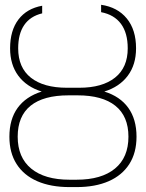

<svg xmlns="http://www.w3.org/2000/svg" viewBox="-20 -759 601 789"><path d="M52.7 -197.3Q52.7 -111.8 108.2 -66.2Q163.6 -20.5 265.6 -20.5H294.9Q397 -20.5 452.4 -66.2Q507.8 -111.8 507.8 -197.3Q507.8 -281.2 454.3 -324.2Q400.9 -367.2 298.8 -367.2H261.7Q158.7 -367.2 105.7 -324.5Q52.7 -281.7 52.7 -197.3ZM504.9 -560.5Q504.9 -623.5 477.1 -661.1Q449.2 -698.7 395.5 -709V-739.3Q462.9 -729.5 501 -683.1Q539.1 -636.7 539.1 -560.5Q539.1 -493.2 505.1 -447.8Q471.2 -402.3 408.7 -382.8Q473.6 -362.8 507.3 -315.7Q541 -268.6 541 -197.3Q541 -131.3 511.5 -85Q481.9 -38.6 426.8 -14.4Q371.6 9.8 294.9 9.8H265.6Q188.5 9.8 133.1 -14.4Q77.6 -38.6 48.1 -85Q18.6 -131.3 18.6 -197.3Q18.6 -269 52.5 -315.7Q86.4 -362.3 151.4 -382.8Q88.9 -402.3 55.2 -447.8Q21.5 -493.2 21.5 -560.5Q21.5 -633.8 55.9 -679Q90.3 -724.1 153.3 -735.4V-704.1Q104.5 -692.4 79.6 -656.2Q54.7 -620.1 54.7 -560.5Q54.7 -481 106.9 -439.7Q159.2 -398.4 254.9 -398.4H305.7Q400.4 -398.4 452.6 -439.9Q504.9 -481.4 504.9 -560.5Z"/></svg>

Font: Pretendard Std Thin
Style: Regular
Weight: 100
Designer: Base glyphs from Inter by Rasmus Andersson; Hangeul glyphs from Noto Sans CJK(Source Han Sans) by Jang Soo-young and Kan
Foundry: Kil Hyung-jin
Version: Version 1.309